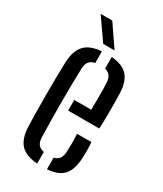

<svg xmlns="http://www.w3.org/2000/svg" viewBox="-193 -829 769 908"><g transform="rotate(30 192.0 -375.0)"><path d="M47 -123Q46 -159 45.2 -203.8Q44.5 -248.5 44.5 -296.5Q44.5 -344.5 45 -390.8Q45.5 -437 47 -476Q50 -540 79 -570.8Q108 -601.5 170.5 -606.5V-543Q147.5 -538.5 137.8 -524.2Q128 -510 127.5 -486Q126 -440 125.5 -394.2Q125 -348.5 125 -302.8Q125 -257 125.5 -210.2Q126 -163.5 127.5 -115Q128 -88 138.5 -74.5Q149 -61 170.5 -57V6.5Q106.5 1.5 78.2 -29.2Q50 -60 47 -123ZM224 6.5V-57Q244.5 -61.5 253.8 -75.2Q263 -89 264 -115.5Q265 -130.5 265 -156Q265 -181.5 263.5 -210H342Q343.5 -193 343.8 -166Q344 -139 343 -123Q340 -60 313 -29Q286 2 224 6.5ZM172 -284V-342H264.5Q265.5 -371 265.5 -400.8Q265.5 -430.5 265.2 -453.5Q265 -476.5 264 -486Q263 -512 253 -525.2Q243 -538.5 224 -543V-606.5Q285.5 -601.5 313 -570.5Q340.5 -539.5 343 -478.5Q343.5 -467.5 344 -435Q344.5 -402.5 344.2 -361.8Q344 -321 342 -284ZM158 -640 76.5 -757H140L220 -640Z"/></g></svg>

Font: Big Shoulders Stencil Text Thin
Style: Regular
Weight: 400
Version: Version 2.001